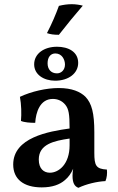

<svg xmlns="http://www.w3.org/2000/svg" viewBox="-20 -887 563 916"><path d="M375 -860C360 -864 341 -867 322 -867C302 -867 281 -864 261 -859C247 -820 227 -773 204 -729C221 -723 238 -721 261 -721C301 -772 336 -815 375 -860ZM243 -502C307 -502 353 -537 353 -587C353 -640 306 -664 252 -664C190 -664 143 -631 143 -580C143 -531 189 -502 243 -502ZM244 -632C276 -632 290 -602 290 -579C290 -553 272 -537 252 -537C223 -537 207 -557 207 -585C207 -615 222 -632 244 -632ZM490 -78C438 -81 430 -97 430 -158V-256C430 -347 418 -394 387 -426C363 -449 324 -467 260 -467C202 -467 130 -451 75 -425C82 -389 83 -344 80 -310C96 -303 124 -301 148 -301C151 -350 170 -415 232 -415C254 -415 275 -407 291 -388C308 -367 312 -343 312 -274C212 -260 43 -231 43 -102C43 -33 92 7 179 7C229 7 265 -6 290 -28C307 -42 320 -61 329 -82C327 -70 326 -58 326 -49C326 -15 335 2 354 9C392 -9 442 -21 483 -23C490 -39 492 -60 490 -78ZM312 -194C312 -103 260 -63 218 -63C189 -63 165 -82 165 -126C165 -199 237 -215 312 -226Z"/></svg>

Font: Vollkorn Semibold
Style: Regular
Weight: 600
Designer: Friedrich Althausen
Foundry: Friedrich Althausen
Version: Version 4.015;PS 004.015;hotconv 1.0.88;makeotf.lib2.5.64775